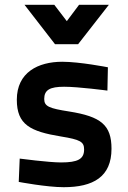

<svg xmlns="http://www.w3.org/2000/svg" viewBox="-20 -768 534 799"><path d="M429 -488C429 -488 312 -511 239 -511C139 -511 50 -467 50 -353C50 -249 106 -221 234 -200C314 -187 330 -178 330 -146C330 -106 304 -92 234 -92C183 -92 62 -108 62 -108L58 -11C58 -11 174 11 245 11C368 11 444 -32 444 -149C444 -248 400 -283 268 -304C185 -317 164 -325 164 -356C164 -394 188 -407 247 -407C307 -407 427 -391 427 -391ZM209 -584H305L433 -748H309L258 -680L206 -748H82Z"/></svg>

Font: TitilliumText22L
Style: 800 wt
Weight: 800
Designer: Campivisivi
Foundry: Campivisivi
Version: 1.000